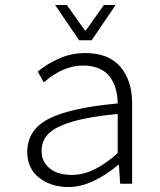

<svg xmlns="http://www.w3.org/2000/svg" viewBox="-20 -734 640 767"><path d="M295.9 -573.2 200.2 -713.9H247.1L318.8 -612.8H323.2L395 -713.9H441.9L346.2 -573.2ZM253.9 13.2Q184.6 13.2 136.7 -23.7Q88.9 -60.5 88.9 -127Q88.9 -213.9 172.6 -258.3Q256.3 -302.7 450.2 -320.8Q449.7 -352.1 442.6 -377.9Q435.5 -403.8 420.2 -425.5Q404.8 -447.3 377.2 -459.7Q349.6 -472.2 312 -472.2Q231.9 -472.2 154.8 -404.8L130.9 -448.2Q165 -477.1 214.4 -499.5Q263.7 -522 320.8 -522Q414.1 -522 460.9 -467Q507.8 -412.1 507.8 -321.8V0H460L455.1 -75.2H452.1Q345.7 13.2 253.9 13.2ZM267.1 -35.2Q355 -35.2 450.2 -123V-278.8Q336.4 -268.1 268.6 -247.8Q200.7 -227.5 173.3 -199.5Q146 -171.4 146 -130.9Q146 -98.6 164.1 -76.2Q182.1 -53.7 208.5 -44.4Q234.9 -35.2 267.1 -35.2Z"/></svg>

Font: Office Code Pro Light
Style: Regular
Weight: 300
Designer: Nathan Rutzky & Paul D. Hunt
Foundry: Adobe Systems Incorporated
Version: Version 1.004;PS 001.004;hotconv 1.0.70;makeotf.lib2.5.58329